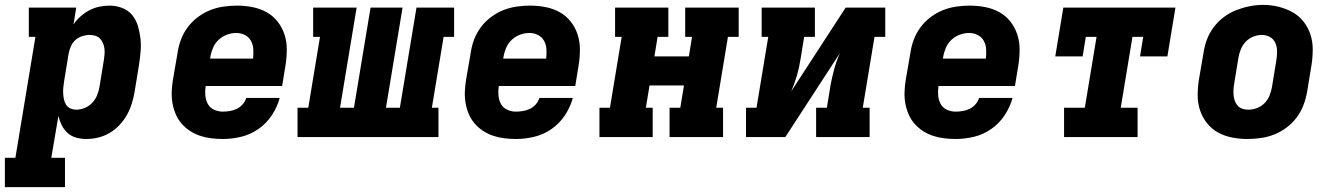

<svg xmlns="http://www.w3.org/2000/svg" viewBox="-51 -561 5471 786"><path d="M-31 205V85H12L94 -410H67V-530H261L250 -461Q262 -479 279 -494Q296 -509 315 -519Q334 -529 355 -533.5Q376 -538 397 -538Q424 -538 449 -528.5Q474 -519 490 -499.5Q506 -480 513.5 -455Q521 -430 524 -403.5Q527 -377 524.5 -349.5Q522 -322 518 -295L500 -185Q496 -161 488.5 -137Q481 -113 468.5 -90.5Q456 -68 438 -49Q420 -30 398 -17Q376 -4 351.5 2Q327 8 303 8Q281 8 261 2.5Q241 -3 226 -16.5Q211 -30 202 -48Q193 -66 188 -86L159 85H215V205ZM261 -112Q278 -112 295.5 -119Q313 -126 326 -139.5Q339 -153 346 -170Q353 -187 356 -204L374 -314Q376 -326 377 -338.5Q378 -351 376.5 -362.5Q375 -374 370.5 -384.5Q366 -395 358.5 -403Q351 -411 339.5 -414.5Q328 -418 316 -418Q301 -418 285.5 -413Q270 -408 258 -397.5Q246 -387 239.5 -372Q233 -357 230 -342L212 -232Q210 -219 208.5 -206Q207 -193 207.5 -180.5Q208 -168 210.5 -155.5Q213 -143 219 -133Q225 -123 236.5 -117.5Q248 -112 261 -112Z M861 8Q837 8 813 5Q789 2 767 -5.5Q745 -13 725.5 -26Q706 -39 691.5 -56Q677 -73 668 -94.5Q659 -116 655 -139Q651 -162 652 -186.5Q653 -211 657 -235L676 -345Q680 -373 690 -399.5Q700 -426 717.5 -449.5Q735 -473 759 -491Q783 -509 809.5 -519.5Q836 -530 864 -534Q892 -538 919 -538Q951 -538 982 -532Q1013 -526 1039.5 -511.5Q1066 -497 1085 -473Q1104 -449 1113.5 -420Q1123 -391 1123 -359Q1123 -327 1118 -295L1104 -209H791Q788 -190 789.5 -171Q791 -152 799.5 -136Q808 -120 825 -112Q842 -104 861 -104Q875 -104 890 -106.5Q905 -109 918.5 -115.5Q932 -122 942.5 -134Q953 -146 957 -160H1094Q1084 -123 1062 -89.5Q1040 -56 1007 -33Q974 -10 936 -1Q898 8 861 8ZM809 -321H985Q987 -340 986 -359Q985 -378 976.5 -393.5Q968 -409 952 -417.5Q936 -426 916 -426Q897 -426 878 -419Q859 -412 844 -398Q829 -384 821 -365Q813 -346 810 -327Z M1167 0V-120H1211L1259 -410H1231V-530H1409L1341 -120H1398L1466 -530H1597L1529 -120H1586L1654 -530H1808V-410H1765L1717 -120H1744V0Z M2061 8Q2037 8 2013 5Q1989 2 1967 -5.5Q1945 -13 1925.5 -26Q1906 -39 1891.5 -56Q1877 -73 1868 -94.5Q1859 -116 1855 -139Q1851 -162 1852 -186.5Q1853 -211 1857 -235L1876 -345Q1880 -373 1890 -399.5Q1900 -426 1917.5 -449.5Q1935 -473 1959 -491Q1983 -509 2009.5 -519.5Q2036 -530 2064 -534Q2092 -538 2119 -538Q2151 -538 2182 -532Q2213 -526 2239.5 -511.5Q2266 -497 2285 -473Q2304 -449 2313.5 -420Q2323 -391 2323 -359Q2323 -327 2318 -295L2304 -209H1991Q1988 -190 1989.5 -171Q1991 -152 1999.5 -136Q2008 -120 2025 -112Q2042 -104 2061 -104Q2075 -104 2090 -106.5Q2105 -109 2118.5 -115.5Q2132 -122 2142.5 -134Q2153 -146 2157 -160H2294Q2284 -123 2262 -89.5Q2240 -56 2207 -33Q2174 -10 2136 -1Q2098 8 2061 8ZM2009 -321H2185Q2187 -340 2186 -359Q2185 -378 2176.5 -393.5Q2168 -409 2152 -417.5Q2136 -426 2116 -426Q2097 -426 2078 -419Q2059 -412 2044 -398Q2029 -384 2021 -365Q2013 -346 2010 -327Z M2403 0V-120H2446L2494 -410H2467V-530H2685V-410H2641L2628 -330H2769L2782 -410H2754V-530H2973V-410H2929L2881 -120H2909V0H2690V-120H2734L2749 -211H2608L2593 -120H2621V0Z M3003 0V-120H3046L3094 -410H3067V-530H3285V-410H3241L3226 -318Q3221 -285 3211.5 -252Q3202 -219 3188 -187L3411 -530H3573V-410H3529L3481 -120H3509V0H3290V-120H3334L3349 -212Q3355 -245 3364 -278Q3373 -311 3387 -343L3164 0Z M3861 8Q3837 8 3813 5Q3789 2 3767 -5.5Q3745 -13 3725.5 -26Q3706 -39 3691.5 -56Q3677 -73 3668 -94.5Q3659 -116 3655 -139Q3651 -162 3652 -186.5Q3653 -211 3657 -235L3676 -345Q3680 -373 3690 -399.5Q3700 -426 3717.5 -449.5Q3735 -473 3759 -491Q3783 -509 3809.5 -519.5Q3836 -530 3864 -534Q3892 -538 3919 -538Q3951 -538 3982 -532Q4013 -526 4039.5 -511.5Q4066 -497 4085 -473Q4104 -449 4113.5 -420Q4123 -391 4123 -359Q4123 -327 4118 -295L4104 -209H3791Q3788 -190 3789.5 -171Q3791 -152 3799.5 -136Q3808 -120 3825 -112Q3842 -104 3861 -104Q3875 -104 3890 -106.5Q3905 -109 3918.5 -115.5Q3932 -122 3942.5 -134Q3953 -146 3957 -160H4094Q4084 -123 4062 -89.5Q4040 -56 4007 -33Q3974 -10 3936 -1Q3898 8 3861 8ZM3809 -321H3985Q3987 -340 3986 -359Q3985 -378 3976.5 -393.5Q3968 -409 3952 -417.5Q3936 -426 3916 -426Q3897 -426 3878 -419Q3859 -412 3844 -398Q3829 -384 3821 -365Q3813 -346 3810 -327Z M4305 0V-120H4390L4438 -410H4394L4381 -330H4269L4302 -530H4761L4728 -330H4616L4629 -410H4585L4537 -120H4606V0Z M5056 8Q5024 8 4993 2Q4962 -4 4935.5 -18.5Q4909 -33 4890 -57Q4871 -81 4861.5 -110Q4852 -139 4852 -171Q4852 -203 4857 -235L4876 -345Q4880 -373 4890 -399.5Q4900 -426 4917.5 -449.5Q4935 -473 4959 -491Q4983 -509 5010 -519.5Q5037 -530 5064.5 -535.5Q5092 -541 5120 -541Q5152 -541 5182.5 -533.5Q5213 -526 5239.5 -511.5Q5266 -497 5285 -473Q5304 -449 5313.5 -420Q5323 -391 5323 -359Q5323 -327 5318 -295L5300 -185Q5295 -157 5285 -130.5Q5275 -104 5257.5 -80.5Q5240 -57 5216 -39Q5192 -21 5165.5 -10.5Q5139 0 5111 4Q5083 8 5056 8ZM5059 -112Q5077 -112 5094.5 -118.5Q5112 -125 5125.5 -138.5Q5139 -152 5146 -169.5Q5153 -187 5156 -204L5174 -314Q5177 -333 5177 -351Q5177 -369 5170 -385Q5163 -401 5148 -409.5Q5133 -418 5114 -418Q5097 -418 5079.5 -411Q5062 -404 5049 -390.5Q5036 -377 5029 -360Q5022 -343 5019 -326L5001 -216Q4999 -204 4998.5 -191.5Q4998 -179 4999.5 -167.5Q5001 -156 5005 -145.5Q5009 -135 5017 -127Q5025 -119 5036 -115.5Q5047 -112 5059 -112Z"/></svg>

Font: Iosevka Slab HvExObl
Style: Regular
Weight: 900
Width: 7
Italic angle: -9°
Monospace: yes
Designer: Belleve Invis
Foundry: Belleve Invis
Version: Version 11.1.1; ttfautohint (v1.8.3)